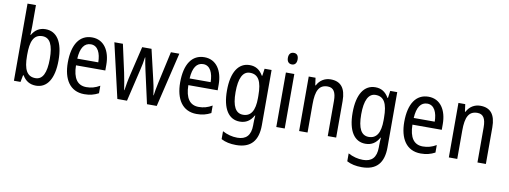

<svg xmlns="http://www.w3.org/2000/svg" viewBox="-74 -1191 4937 1863"><g transform="rotate(10 2395.0 -260.0)"><path d="M154 -553V-760H71V0H136L149 -68H155C185 -17 228 10 289 10C398 10 463 -88 463 -269C463 -451 398 -546 287 -546C227 -546 184 -517 155 -466H151C152 -493 154 -524 154 -553ZM269 -474C344 -474 377 -405 377 -270C377 -129 342 -61 271 -61C188 -61 154 -127 154 -260V-275C154 -395 179 -474 269 -474Z M746 -546C624 -546 555 -445 555 -265C555 -102 623 10 765 10C819 10 862 -1 905 -24V-98C861 -72 820 -61 773 -61C685 -61 640 -125 638 -252H927V-308C927 -444 864 -546 746 -546ZM746 -478C815 -478 845 -407 846 -318H639C645 -425 682 -478 746 -478Z M1311 -318 1382 0H1478L1606 -537H1523L1454 -224C1443 -172 1434 -124 1431 -96H1428C1420 -158 1408 -216 1398 -255L1332 -537H1240L1173 -256C1159 -199 1149 -139 1143 -96H1140C1133 -147 1121 -208 1110 -264L1050 -537H966L1090 0H1185L1260 -318C1271 -360 1279 -407 1284 -444H1287C1292 -409 1301 -362 1311 -318Z M1853 -546C1731 -546 1662 -445 1662 -265C1662 -102 1730 10 1872 10C1926 10 1969 -1 2012 -24V-98C1968 -72 1927 -61 1880 -61C1792 -61 1747 -125 1745 -252H2034V-308C2034 -444 1971 -546 1853 -546ZM1853 -478C1922 -478 1952 -407 1953 -318H1746C1752 -425 1789 -478 1853 -478Z M2299 -547C2189 -547 2123 -448 2123 -266C2123 -87 2187 10 2297 10C2357 10 2400 -17 2432 -74H2436C2433 -48 2432 -15 2432 5V22C2432 123 2386 168 2301 168C2250 168 2201 155 2154 130V208C2196 230 2243 240 2301 240C2449 240 2515 157 2515 7V-537H2446L2436 -466H2431C2399 -522 2356 -547 2299 -547ZM2314 -474C2396 -474 2432 -412 2432 -269V-245C2432 -121 2394 -61 2317 -61C2244 -61 2208 -126 2208 -265C2208 -401 2243 -474 2314 -474Z M2699 -738C2669 -738 2650 -719 2650 -681C2650 -644 2669 -624 2699 -624C2728 -624 2746 -644 2746 -681C2746 -719 2729 -738 2699 -738ZM2739 -537H2656V0H2739Z M3096 -547C3040 -547 2990 -518 2963 -464H2958L2948 -537H2881V0H2964V-279C2964 -413 2995 -474 3080 -474C3138 -474 3163 -431 3163 -347V0H3246V-360C3246 -488 3195 -547 3096 -547Z M3537 -547C3427 -547 3361 -448 3361 -266C3361 -87 3425 10 3535 10C3595 10 3638 -17 3670 -74H3674C3671 -48 3670 -15 3670 5V22C3670 123 3624 168 3539 168C3488 168 3439 155 3392 130V208C3434 230 3481 240 3539 240C3687 240 3753 157 3753 7V-537H3684L3674 -466H3669C3637 -522 3594 -547 3537 -547ZM3552 -474C3634 -474 3670 -412 3670 -269V-245C3670 -121 3632 -61 3555 -61C3482 -61 3446 -126 3446 -265C3446 -401 3481 -474 3552 -474Z M4061 -546C3939 -546 3870 -445 3870 -265C3870 -102 3938 10 4080 10C4134 10 4177 -1 4220 -24V-98C4176 -72 4135 -61 4088 -61C4000 -61 3955 -125 3953 -252H4242V-308C4242 -444 4179 -546 4061 -546ZM4061 -478C4130 -478 4160 -407 4161 -318H3954C3960 -425 3997 -478 4061 -478Z M4571 -547C4515 -547 4465 -518 4438 -464H4433L4423 -537H4356V0H4439V-279C4439 -413 4470 -474 4555 -474C4613 -474 4638 -431 4638 -347V0H4721V-360C4721 -488 4670 -547 4571 -547Z"/></g></svg>

Font: Noto Sans Lao UI Cond
Style: Regular
Weight: 400
Width: 3
Designer: Monotype Design Team
Foundry: Monotype Imaging Inc.
Version: Version 2.000